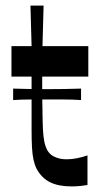

<svg xmlns="http://www.w3.org/2000/svg" viewBox="-20 -654 359 687"><path d="M236 13Q189 13 159 -2Q129 -17 111 -50Q104 -64 100 -82Q96 -100 94.5 -126Q93 -152 93 -192Q93 -218 93 -247.5Q93 -277 93 -304.5Q93 -332 93 -352Q93 -372 93 -380H21V-489H93L89 -634H136L132 -489H296V-380H131Q131 -362 131 -345.5Q131 -329 131 -315Q132 -261 132.5 -225.5Q133 -190 135.5 -167.5Q138 -145 143 -131Q151 -106 171 -95Q191 -84 218 -84Q237 -84 256.5 -88Q276 -92 293 -98V8Q282 10 267 11.5Q252 13 236 13ZM27 -296V-337Q58 -336 88 -335.5Q118 -335 148 -335Q179 -335 209.5 -335.5Q240 -336 270 -337V-296Q240 -298 209.5 -298Q179 -298 148 -298Q118 -298 87.5 -298Q57 -298 27 -296Z"/></svg>

Font: Ojuju SemiBold
Style: Regular
Weight: 600
Designer: Chisaokwu Joboson, Mirko Velimirovic
Foundry: Udi Foundry
Version: Version 1.000